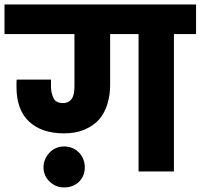

<svg xmlns="http://www.w3.org/2000/svg" viewBox="-37 -760 889 851"><path d="M451.2 -382.8Q451.2 -339.4 439 -298.8Q427.2 -259.8 402.8 -231Q377.4 -202.6 338.9 -186Q299.3 -168.9 246.1 -168.9Q147 -168.9 90.8 -222.2Q36.1 -273.9 36.1 -375V-391.1Q36.1 -402.3 37.1 -407.2H189V-376Q189 -348.6 200.2 -325.2Q210 -303.2 242.2 -303.2Q258.3 -303.2 268.1 -310.1Q277.3 -315.4 284.2 -327.1Q290 -340.8 291 -350.1Q293 -367.7 293 -377V-608.9H-17.1V-740.2H832V-608.9H733.9V0H577.1V-608.9H451.2ZM155.8 -18.1Q155.8 -37.1 163.1 -54.2Q170.4 -71.3 183.1 -84Q193.8 -96.2 211.9 -104Q227.5 -110.8 247.1 -110.8Q286.1 -110.8 313 -84Q338.9 -56.6 338.9 -18.1Q338.9 20 313 45.9Q286.6 70.8 247.1 70.8Q227.5 70.8 211.9 64Q194.8 56.6 183.1 44.9Q170.4 33.7 163.1 17.1Q155.8 0 155.8 -18.1Z"/></svg>

Font: PoppinsZ
Style: Bold
Weight: 700
Designer: Ninad Kale (Devanagari), Jonny Pinhorn (Latin)
Foundry: Indian Type Foundry
Version: Version 3.002;FEAKit 1.0